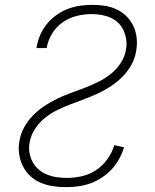

<svg xmlns="http://www.w3.org/2000/svg" viewBox="-20 -763 640 791"><path d="M252 8Q225 8 198.5 4Q172 0 148 -10Q124 -20 105 -37.5Q86 -55 74.5 -78Q63 -101 59 -127.5Q55 -154 60 -181Q64 -210 79 -237.5Q94 -265 115.5 -287Q137 -309 162.5 -326Q188 -343 216 -356.5Q244 -370 272 -380Q300 -390 328.5 -401Q357 -412 384.5 -425.5Q412 -439 436.5 -458.5Q461 -478 478 -504.5Q495 -531 499 -559Q503 -580 500 -600Q497 -620 489 -637.5Q481 -655 467.5 -668.5Q454 -682 436 -690Q418 -698 398 -701.5Q378 -705 357 -705Q327 -705 296.5 -697.5Q266 -690 239.5 -672Q213 -654 195.5 -626Q178 -598 173 -568L172 -565H130L131 -569Q135 -594 145.5 -618.5Q156 -643 173 -664Q190 -685 212.5 -701Q235 -717 260 -726.5Q285 -736 310.5 -739.5Q336 -743 361 -743Q387 -743 412.5 -739Q438 -735 461 -724Q484 -713 501.5 -695.5Q519 -678 529.5 -655.5Q540 -633 543 -607Q546 -581 541 -554Q537 -525 522.5 -498Q508 -471 486 -448.5Q464 -426 438.5 -409Q413 -392 385.5 -379Q358 -366 329.5 -355.5Q301 -345 272.5 -334Q244 -323 217 -310Q190 -297 165.5 -277.5Q141 -258 124 -231.5Q107 -205 102 -176Q98 -155 101.5 -134Q105 -113 114.5 -95.5Q124 -78 139 -65Q154 -52 173.5 -44Q193 -36 214 -33Q235 -30 256 -30Q286 -30 317 -37Q348 -44 375.5 -62Q403 -80 422.5 -107.5Q442 -135 451 -165L491 -156Q484 -132 471 -108.5Q458 -85 440 -65.5Q422 -46 399 -31Q376 -16 352 -7.5Q328 1 302.5 4.5Q277 8 252 8Z"/></svg>

Font: Iosevka Extralight Extended
Style: Italic
Weight: 200
Width: 7
Italic angle: -9°
Monospace: yes
Designer: Belleve Invis
Foundry: Belleve Invis
Version: Version 32.5.0; ttfautohint (v1.8.4)